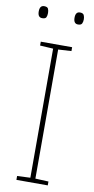

<svg xmlns="http://www.w3.org/2000/svg" viewBox="-99 -936 480 977"><g transform="rotate(10 141.5 -447.5)"><path d="M223 0H61V-20L129 -23V-690L61 -694V-714H223V-694L155 -690V-23L223 -20ZM209 -864Q209 -833 232 -833Q248 -833 252.5 -842Q257 -851 257 -864Q257 -876 252.5 -885.5Q248 -895 232 -895Q209 -895 209 -864ZM24 -864Q24 -833 47 -833Q64 -833 68 -842Q72 -851 72 -864Q72 -876 68 -885.5Q64 -895 47 -895Q24 -895 24 -864Z"/></g></svg>

Font: Noto Sans UI Thin
Style: Regular
Weight: 250
Designer: Monotype Design Team
Foundry: Monotype Imaging Inc.
Version: Version 1.901